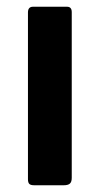

<svg xmlns="http://www.w3.org/2000/svg" viewBox="-20 -550 296 570"><path d="M193 -22V-514C193 -524.7 188.3 -530 179 -530H78C68 -530 63 -524.3 63 -513V-18C63 -11.3 64.3 -6.7 67 -4C69.7 -1.3 74.7 0 82 0H169C177.7 0 183.8 -1.7 187.5 -5C191.2 -8.3 193 -14 193 -22Z"/></svg>

Font: Libre Franklin SemiBold
Style: Regular
Weight: 600
Designer: Pablo Impallari, Rodrigo Fuenzalida
Foundry: Impallari Type
Version: Version 1.002; ttfautohint (v1.5)